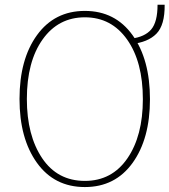

<svg xmlns="http://www.w3.org/2000/svg" viewBox="-20 -754 699 792"><path d="M521.5 -572.3V-594.7Q577.1 -601.6 603.5 -632.3Q629.9 -663.1 629.9 -734.4H659.2Q660.2 -650.4 625 -614.7Q589.8 -579.1 521.5 -572.3ZM60.5 -345.7Q60.5 -509.8 132.8 -609.4Q205.1 -709 330.1 -709Q455.1 -709 526.9 -608.9Q598.6 -508.8 598.6 -344.7Q598.6 -181.6 526.9 -82Q455.1 17.6 330.1 17.6Q204.1 17.6 132.3 -82.5Q60.5 -182.6 60.5 -345.7ZM90.8 -345.7Q90.8 -195.3 153.8 -101.6Q216.8 -7.8 330.1 -7.8Q441.4 -7.8 505.4 -100.6Q569.3 -193.4 569.3 -344.7Q569.3 -499 504.4 -590.8Q439.5 -682.6 330.1 -682.6Q220.7 -682.6 155.8 -591.3Q90.8 -500 90.8 -345.7Z"/></svg>

Font: Gothic A1 Thin
Style: Regular
Weight: 250
Designer: HanYang I&C Co.,Ltd.
Foundry: HanYang I&C Co.,Ltd.
Version: Version 2.50